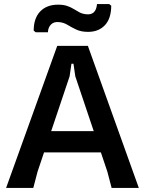

<svg xmlns="http://www.w3.org/2000/svg" viewBox="-20 -926 714 946"><path d="M10 0 262 -700H413L664 0H530L509 -80L351 -550L342 -612H332L323 -550L165 -80L144 0ZM137 -175V-280H536V-175ZM266 -903Q292 -903 310 -897Q328 -891 342.5 -882Q357 -873 371 -865.5Q385 -858 403 -856Q453 -849 458 -906H518L528 -898Q528 -835 497 -802Q466 -769 414 -769Q380 -769 356.5 -780Q333 -791 313.5 -803Q294 -815 272 -817Q246 -820 231.5 -805.5Q217 -791 216 -767H156L146 -775Q146 -836 178 -869.5Q210 -903 266 -903Z"/></svg>

Font: AR One Sans SemiBold
Style: Regular
Weight: 600
Designer: Niteesh Yadav
Foundry: Niteesh Yadav
Version: Version 1.001;gftools[0.9.33]